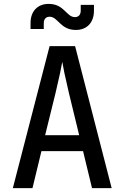

<svg xmlns="http://www.w3.org/2000/svg" viewBox="-20 -967 640 987"><path d="M370 -813C426 -813 463 -850 463 -912V-942H395V-913C395 -890 383 -879 365 -879C321 -879 311 -947 230 -947C174 -947 137 -910 137 -849V-818H205V-847C205 -870 217 -881 235 -881C279 -881 289 -813 370 -813ZM147 0 193 -190H407L453 0H554L366 -730H235L46 0ZM266 -491C285 -570 297 -629 300 -649C303 -629 315 -570 334 -490L387 -272H212Z"/></svg>

Font: Tekne LDO Medium
Style: Regular
Weight: 500
Monospace: yes
Designer: Alessio Laiso, Mario Rullo, Paolo Rosset
Foundry: Alessio Laiso
Version: Version 1.000;hotconv 1.0.109;makeotfexe 2.5.65596